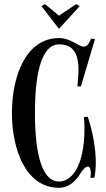

<svg xmlns="http://www.w3.org/2000/svg" viewBox="-20 -890 505 918"><path d="M344.5 -870.5 262 -815 195 -870.5 178.5 -860.5 262 -752 361 -860.5ZM380.5 -330C382.5 -321 384 -301 384 -280C384 -82 316 -22 262 -22C185 -22 147 -142 147 -350C147 -558 185 -678 262 -678C347 -678 362 -609 353 -510L350 -477H367L434 -703L415 -705C405 -679 396 -667 380 -667C357 -667 318 -708 262 -708C104 -708 37 -526 37 -350C37 -174 104 8 262 8C301.5 8 337.5 -16.5 363.5 -59C377.5 -82.5 390.5 -93.5 399.5 -93.5C412 -93.5 418 -74 412 -40H431C435.5 -60.5 438 -85 438 -112C438 -177.5 424.5 -258 399.5 -332Z"/></svg>

Font: Picaflor 12 pt
Style: Regular
Weight: 400
Designer: Ariel Martín Pérez
Foundry: Tunera Type Foundry
Version: Version 1.000;hotconv 1.0.109;makeotfexe 2.5.65596